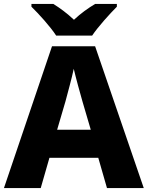

<svg xmlns="http://www.w3.org/2000/svg" viewBox="-20 -951 747 971"><path d="M264 -771H446C476 -816 536 -882 571 -917V-931H461C426 -910 389 -884 354 -851C319 -884 285 -909 250 -931H139V-917C176 -881 235 -816 264 -771ZM521 0H707L461 -717H243L0 0H186L230 -153H477ZM397 -438 439 -295H269L311 -438C320 -472 344 -559 353 -603C363 -559 387 -473 397 -438Z"/></svg>

Font: Noto Sans Bengali UI ExtraBold
Style: Regular
Weight: 800
Designer: Jelle Bosma - Monotype Design Team
Foundry: Monotype Imaging Inc.
Version: Version 2.003